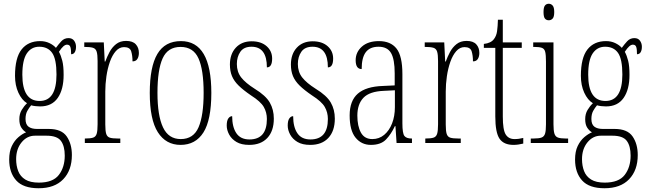

<svg xmlns="http://www.w3.org/2000/svg" viewBox="-20 -762 3454 1023"><path d="M186 241Q104 241 66.5 199.5Q29 158 29 88Q29 45 43 16Q57 -13 78 -31Q99 -49 119 -57Q105 -65 94 -81.5Q83 -98 83 -127Q83 -155 95.5 -176Q108 -197 124 -212Q96 -229 78 -268Q60 -307 60 -358Q60 -454 95 -498.5Q130 -543 194 -543Q221 -543 243 -532.5Q265 -522 278 -507Q291 -525 306.5 -542Q322 -559 345 -559Q365 -559 375 -545Q385 -531 385 -513Q385 -495 378.5 -484Q372 -473 359 -473Q359 -499 355 -511.5Q351 -524 337 -524Q328 -524 318 -515.5Q308 -507 294 -486Q305 -466 312 -438Q319 -410 319 -363Q319 -285 287.5 -240Q256 -195 194 -195Q183 -195 169 -196.5Q155 -198 146 -201Q135 -188 125.5 -171Q116 -154 116 -128Q116 -99 132 -87Q148 -75 177 -75H240Q308 -75 335.5 -35Q363 5 363 64Q363 145 317 193Q271 241 186 241ZM191 -224Q281 -224 281 -365Q281 -447 258 -480Q235 -513 189 -513Q147 -513 123 -477.5Q99 -442 99 -364Q99 -224 191 -224ZM187 211Q262 211 293.5 170Q325 129 325 67Q325 16 304.5 -11.5Q284 -39 228 -39H166Q124 -39 95 -3.5Q66 32 66 86Q66 121 77 149.5Q88 178 114.5 194.5Q141 211 187 211Z M432 0V-24H434Q461 -24 475.5 -28.5Q490 -33 495 -49Q500 -65 500 -100V-437Q500 -471 495 -487Q490 -503 475 -507.5Q460 -512 432 -512H429V-536H533L538 -434H541Q550 -459 563.5 -484.5Q577 -510 598.5 -527Q620 -544 652 -544Q687 -544 703.5 -526Q720 -508 720 -480Q720 -461 712 -448Q704 -435 686 -435Q686 -466 679 -488.5Q672 -511 641 -511Q616 -511 597 -489.5Q578 -468 565.5 -432.5Q553 -397 547 -355.5Q541 -314 541 -274V-99Q541 -64 546 -48.5Q551 -33 565 -28.5Q579 -24 608 -24H621V0Z M942 10Q864 10 821 -57.5Q778 -125 778 -267Q778 -406 818.5 -474.5Q859 -543 944 -543Q1106 -543 1106 -267Q1106 -123 1064 -56.5Q1022 10 942 10ZM943 -21Q1011 -21 1038 -84Q1065 -147 1065 -267Q1065 -390 1037.5 -451Q1010 -512 942 -512Q874 -512 846.5 -451Q819 -390 819 -267Q819 -146 848.5 -83.5Q878 -21 943 -21Z M1308 10Q1266 10 1240 -5.5Q1214 -21 1201 -45Q1188 -69 1188 -93Q1188 -119 1196.5 -131Q1205 -143 1217 -143Q1217 -85 1239.5 -52Q1262 -19 1309 -19Q1402 -19 1402 -128Q1402 -163 1385.5 -192Q1369 -221 1317 -254Q1276 -282 1251.5 -306Q1227 -330 1216 -356.5Q1205 -383 1205 -418Q1205 -474 1236.5 -508Q1268 -542 1321 -542Q1371 -542 1400.5 -516Q1430 -490 1430 -450Q1430 -403 1402 -403Q1402 -513 1320 -513Q1279 -513 1260.5 -486Q1242 -459 1242 -421Q1242 -379 1265 -349.5Q1288 -320 1337 -289Q1396 -253 1417.5 -215.5Q1439 -178 1439 -130Q1439 -64 1404.5 -27Q1370 10 1308 10Z M1633 10Q1591 10 1565 -5.5Q1539 -21 1526 -45Q1513 -69 1513 -93Q1513 -119 1521.5 -131Q1530 -143 1542 -143Q1542 -85 1564.5 -52Q1587 -19 1634 -19Q1727 -19 1727 -128Q1727 -163 1710.5 -192Q1694 -221 1642 -254Q1601 -282 1576.5 -306Q1552 -330 1541 -356.5Q1530 -383 1530 -418Q1530 -474 1561.5 -508Q1593 -542 1646 -542Q1696 -542 1725.5 -516Q1755 -490 1755 -450Q1755 -403 1727 -403Q1727 -513 1645 -513Q1604 -513 1585.5 -486Q1567 -459 1567 -421Q1567 -379 1590 -349.5Q1613 -320 1662 -289Q1721 -253 1742.5 -215.5Q1764 -178 1764 -130Q1764 -64 1729.5 -27Q1695 10 1633 10Z M1956 10Q1906 10 1874.5 -28.5Q1843 -67 1843 -147Q1843 -225 1886.5 -263Q1930 -301 2020 -304L2083 -307V-371Q2083 -446 2063.5 -479.5Q2044 -513 1997 -513Q1951 -513 1929 -484Q1907 -455 1907 -394Q1875 -394 1875 -441Q1875 -484 1908 -513.5Q1941 -543 1999 -543Q2061 -543 2092.5 -503.5Q2124 -464 2124 -367V-105Q2124 -52 2134.5 -38Q2145 -24 2173 -24H2175V0H2093L2087 -90H2084Q2064 -47 2036.5 -18.5Q2009 10 1956 10ZM1964 -21Q2000 -21 2027 -43.5Q2054 -66 2069 -104.5Q2084 -143 2084 -191V-281L2025 -278Q1949 -275 1916.5 -241Q1884 -207 1884 -146Q1884 -90 1903 -55.5Q1922 -21 1964 -21Z M2246 0V-24H2248Q2275 -24 2289.5 -28.5Q2304 -33 2309 -49Q2314 -65 2314 -100V-437Q2314 -471 2309 -487Q2304 -503 2289 -507.5Q2274 -512 2246 -512H2243V-536H2347L2352 -434H2355Q2364 -459 2377.5 -484.5Q2391 -510 2412.5 -527Q2434 -544 2466 -544Q2501 -544 2517.5 -526Q2534 -508 2534 -480Q2534 -461 2526 -448Q2518 -435 2500 -435Q2500 -466 2493 -488.5Q2486 -511 2455 -511Q2430 -511 2411 -489.5Q2392 -468 2379.5 -432.5Q2367 -397 2361 -355.5Q2355 -314 2355 -274V-99Q2355 -64 2360 -48.5Q2365 -33 2379 -28.5Q2393 -24 2422 -24H2435V0Z M2716 10Q2664 10 2641.5 -23Q2619 -56 2619 -142V-507H2558V-528Q2596 -532 2612 -554Q2625 -571 2628.5 -596Q2632 -621 2633 -657H2659V-536H2760V-507H2659V-141Q2659 -70 2674.5 -45.5Q2690 -21 2721 -21Q2734 -21 2744.5 -22.5Q2755 -24 2768 -27V3Q2756 6 2742.5 8Q2729 10 2716 10Z M2904 -654Q2891 -654 2883.5 -663Q2876 -672 2876 -698Q2876 -723 2883.5 -732.5Q2891 -742 2904 -742Q2916 -742 2924.5 -732.5Q2933 -723 2933 -698Q2933 -672 2924.5 -663Q2916 -654 2904 -654ZM2808 0V-24H2823Q2851 -24 2865 -29Q2879 -34 2884 -49.5Q2889 -65 2889 -99V-434Q2889 -469 2885 -485.5Q2881 -502 2867.5 -507Q2854 -512 2828 -512H2821V-536H2929V-100Q2929 -66 2934 -50Q2939 -34 2953 -29Q2967 -24 2994 -24H3007V0Z M3201 241Q3119 241 3081.5 199.5Q3044 158 3044 88Q3044 45 3058 16Q3072 -13 3093 -31Q3114 -49 3134 -57Q3120 -65 3109 -81.5Q3098 -98 3098 -127Q3098 -155 3110.5 -176Q3123 -197 3139 -212Q3111 -229 3093 -268Q3075 -307 3075 -358Q3075 -454 3110 -498.5Q3145 -543 3209 -543Q3236 -543 3258 -532.5Q3280 -522 3293 -507Q3306 -525 3321.5 -542Q3337 -559 3360 -559Q3380 -559 3390 -545Q3400 -531 3400 -513Q3400 -495 3393.5 -484Q3387 -473 3374 -473Q3374 -499 3370 -511.5Q3366 -524 3352 -524Q3343 -524 3333 -515.5Q3323 -507 3309 -486Q3320 -466 3327 -438Q3334 -410 3334 -363Q3334 -285 3302.5 -240Q3271 -195 3209 -195Q3198 -195 3184 -196.5Q3170 -198 3161 -201Q3150 -188 3140.5 -171Q3131 -154 3131 -128Q3131 -99 3147 -87Q3163 -75 3192 -75H3255Q3323 -75 3350.5 -35Q3378 5 3378 64Q3378 145 3332 193Q3286 241 3201 241ZM3206 -224Q3296 -224 3296 -365Q3296 -447 3273 -480Q3250 -513 3204 -513Q3162 -513 3138 -477.5Q3114 -442 3114 -364Q3114 -224 3206 -224ZM3202 211Q3277 211 3308.5 170Q3340 129 3340 67Q3340 16 3319.5 -11.5Q3299 -39 3243 -39H3181Q3139 -39 3110 -3.5Q3081 32 3081 86Q3081 121 3092 149.5Q3103 178 3129.5 194.5Q3156 211 3202 211Z"/></svg>

Font: Noto Serif Ethiopic ExtraCondensed ExtraLight
Style: Regular
Weight: 200
Width: 2
Designer: Monotype Design Team
Foundry: Monotype Imaging Inc.
Version: Version 2.102; ttfautohint (v1.8.4.7-5d5b)